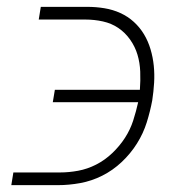

<svg xmlns="http://www.w3.org/2000/svg" viewBox="-20 -540 540 560"><path d="M13 0 19 -37H155Q181 -37 208 -42Q235 -47 260.5 -60Q286 -73 307.5 -93.5Q329 -114 344.5 -138Q360 -162 368.5 -188.5Q377 -215 383 -242H134L140 -278H388Q390 -305 389 -331Q388 -357 381 -380.5Q374 -404 359.5 -424.5Q345 -445 325 -458.5Q305 -472 280 -477.5Q255 -483 229 -483H93L99 -520H235Q260 -520 284.5 -516Q309 -512 331 -502Q353 -492 370.5 -476Q388 -460 400 -440Q412 -420 419 -396.5Q426 -373 428.5 -348.5Q431 -324 429.5 -298.5Q428 -273 424 -247Q418 -215 408 -183Q398 -151 379.5 -121.5Q361 -92 335 -67.5Q309 -43 278 -27.5Q247 -12 214 -6Q181 0 149 0Z"/></svg>

Font: Iosevka Term Curly Extralight
Style: Italic
Weight: 200
Italic angle: -9°
Designer: Belleve Invis
Foundry: Belleve Invis
Version: Version 32.3.0